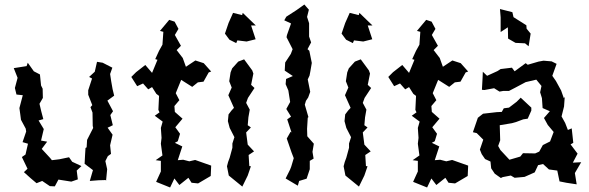

<svg xmlns="http://www.w3.org/2000/svg" viewBox="-20 -791 2610 851"><path d="M410 -517 400 -473 375 -450 388 -443 371 -391V-371L389 -325L381 -316L390 -292L391 -233L393 -224L366 -171L364 -138L359 -135L357 -104L355 -65L392 -37L378 11L416 8L449 7L450 11L455 -41L447 -77L458 -99L472 -109L468 -147L479 -194L457 -225L480 -236L469 -281L481 -298L456 -345L486 -367L479 -396L473 -430L468 -463L478 -491L435 -513ZM41 -489 58 -446 46 -401 53 -372 81 -369 66 -312 70 -283 73 -260 94 -221 96 -208 80 -161 104 -154 93 -106 77 -95 102 -43 86 -28 116 -1 142 21 167 11 201 34 223 35 239 5 296 14 325 4 320 -35 341 -55 300 -74 286 -94 243 -85 210 -81 202 -91 165 -131 189 -163 162 -168 174 -219 151 -257 172 -263 163 -297 155 -331 170 -357 169 -398 162 -412 157 -461 130 -475 103 -513 98 -498Z M654 -405 673 -375 685 -366 682 -304 687 -293 666 -278 701 -252 693 -224 696 -180 693 -154 700 -102 670 -81 693 -78V-31L672 15L734 40L753 0L775 29L815 -3L829 19L858 22L914 -11L916 -57L845 -82L819 -76L792 -83L768 -81L788 -142L755 -158L768 -165L778 -198L757 -227L789 -265L755 -295L753 -321L775 -347L759 -378L783 -437L832 -406L857 -426L882 -429L905 -470L916 -474L883 -511L846 -523L804 -495L790 -534L763 -569L782 -588L755 -636L771 -663L754 -695L730 -703L689 -654L704 -650L700 -593L685 -566L668 -529L678 -526L654 -468L624 -503L583 -471L562 -450L588 -409L614 -421L637 -395Z M1013 -734 993 -689 977 -642 997 -615 1027 -600 1032 -612 1073 -607 1113 -617 1093 -678H1114L1056 -734L1053 -724ZM986 -54 994 -13 1054 36 1078 -13 1092 -54 1085 -55 1082 -104 1106 -120 1078 -150 1071 -204 1092 -226 1078 -236 1081 -271 1087 -305 1071 -335 1079 -357 1108 -401 1093 -415 1103 -465 1098 -479 1062 -528 1036 -518 1009 -488 1002 -470 996 -431 1007 -403 992 -369 1017 -313 1006 -301 993 -284 990 -254 998 -224 1019 -183 1010 -155V-136L998 -92L991 -73Z M1294 -746 1249 -717 1240 -701 1270 -687 1252 -636 1250 -626 1277 -573 1269 -552 1244 -514 1242 -478 1278 -454 1248 -441 1246 -418 1258 -390 1266 -339 1249 -308 1270 -274 1253 -262 1272 -204 1268 -207 1251 -177 1272 -116 1282 -90 1271 -53 1266 -40 1246 0 1300 32 1306 11 1339 1 1353 -41V-78L1370 -88L1365 -118L1371 -154L1342 -187L1341 -220L1344 -269L1347 -272L1331 -327L1336 -344L1346 -359L1355 -384L1344 -439L1352 -456L1356 -477L1362 -512L1351 -566L1343 -573L1359 -603L1350 -629V-688L1341 -716L1349 -748L1329 -771Z M1530 -734 1510 -689 1494 -642 1514 -615 1544 -600 1549 -612 1590 -607 1630 -617 1610 -678H1631L1573 -734L1570 -724ZM1503 -54 1511 -13 1571 36 1595 -13 1609 -54 1602 -55 1599 -104 1623 -120 1595 -150 1588 -204 1609 -226 1595 -236 1598 -271 1604 -305 1588 -335 1596 -357 1625 -401 1610 -415 1620 -465 1615 -479 1579 -528 1553 -518 1526 -488 1519 -470 1513 -431 1524 -403 1509 -369 1534 -313 1523 -301 1510 -284 1507 -254 1515 -224 1536 -183 1527 -155V-136L1515 -92L1508 -73Z M1793 -405 1812 -375 1824 -366 1821 -304 1826 -293 1805 -278 1840 -252 1832 -224 1835 -180 1832 -154 1839 -102 1809 -81 1832 -78V-31L1811 15L1873 40L1892 0L1914 29L1954 -3L1968 19L1997 22L2053 -11L2055 -57L1984 -82L1958 -76L1931 -83L1907 -81L1927 -142L1894 -158L1907 -165L1917 -198L1896 -227L1928 -265L1894 -295L1892 -321L1914 -347L1898 -378L1922 -437L1971 -406L1996 -426L2021 -429L2044 -470L2055 -474L2022 -511L1985 -523L1943 -495L1929 -534L1902 -569L1921 -588L1894 -636L1910 -663L1893 -695L1869 -703L1828 -654L1843 -650L1839 -593L1824 -566L1807 -529L1817 -526L1793 -468L1763 -503L1722 -471L1701 -450L1727 -409L1753 -421L1776 -395Z M2251 -737 2196 -751 2199 -714V-649L2231 -670L2232 -620L2265 -601L2307 -599L2323 -586L2332 -642L2314 -664L2313 -679L2256 -715ZM2076 -205 2093 -201 2122 -172 2107 -128 2115 -108 2130 -86 2154 -75 2157 -45 2173 -21 2200 -2 2208 -6 2244 -13 2261 -3 2305 -7 2350 -27 2365 -59 2387 -64 2413 -40 2450 -35 2460 13 2490 19 2536 26 2528 -24 2556 -72 2519 -70 2540 -110 2509 -151 2521 -158 2514 -222 2497 -215 2485 -246 2469 -275 2480 -319 2483 -361 2479 -356 2467 -390 2444 -432 2428 -455 2447 -508 2425 -519 2389 -522 2367 -518 2319 -504 2310 -511 2261 -475 2249 -491 2199 -485 2185 -476 2139 -455 2120 -473 2119 -447 2116 -393 2127 -392 2170 -400 2194 -385 2211 -388H2236L2263 -402L2310 -427L2357 -438L2380 -410L2374 -382L2382 -356L2385 -312L2417 -298L2391 -268L2408 -237L2434 -206L2418 -164L2386 -148L2370 -119L2352 -111L2298 -112L2286 -97L2238 -83L2198 -126L2188 -144L2197 -169L2195 -236L2249 -245L2267 -250L2299 -262L2319 -265L2335 -301V-314L2288 -358L2270 -340L2236 -314L2213 -311L2204 -295L2182 -294L2121 -287L2098 -269Z"/></svg>

Font: チョークS
Style: Regular
Weight: 400
Designer: [Stick] Fontworks Inc.
Foundry: [Stick] Fontworks Inc.
Version: Version 1.200;FEAKit 1.0